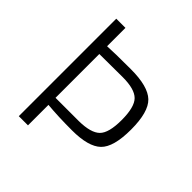

<svg xmlns="http://www.w3.org/2000/svg" viewBox="-186 -825 961 961"><g transform="rotate(45 294.5 -345.0)"><path d="M158 -690V-560Q204 -563 324 -563Q445 -563 491.5 -518.5Q538 -474 538 -350Q538 -226 492.5 -182Q447 -138 331 -138Q233 -138 158 -145V0H93V-555V-690ZM158 -195H323Q407 -196 439 -227.5Q471 -259 471 -350Q471 -442 439 -474Q407 -506 323 -506Q199 -506 158 -505Z"/></g></svg>

Font: Exo 2.0 Light
Style: Regular
Weight: 300
Designer: Natanael Gama
Version: Version 1.001;PS 001.001;hotconv 1.0.70;makeotf.lib2.5.58329